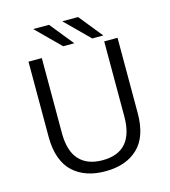

<svg xmlns="http://www.w3.org/2000/svg" viewBox="-127 -972 963 1085"><g transform="rotate(-15 355.0 -430.0)"><path d="M542 -733.5H477L338.5 -871H431ZM372 -733.5H307L168.5 -871H261ZM356 11Q298 11 251.2 -4.5Q204.5 -20 169 -52Q133.5 -84 114.2 -136.5Q95 -189 95 -259V-700H173V-261.5Q173 -156 220.2 -104.8Q267.5 -53.5 356 -53.5Q538 -53.5 538 -261V-700H616V-259Q616 -121.5 546.2 -55.2Q476.5 11 356 11Z"/></g></svg>

Font: League Mono Light
Style: Regular
Weight: 300
Width: 6
Designer: Tyler Finck
Foundry: The League of Moveable Type / Tyler Finck
Version: Version 2.210